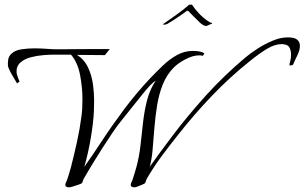

<svg xmlns="http://www.w3.org/2000/svg" viewBox="-20 -753 1304 822"><path d="M277 49Q269 49 264 46.5Q259 44 260 36Q260 33 263 27Q266 21 267 18Q272 4 276 -10.5Q280 -25 284 -38Q298 -93 310 -147.5Q322 -202 329 -257Q331 -271 332 -289.5Q333 -308 333 -329Q333 -377 323 -431Q313 -485 284 -519H208Q193 -519 166.5 -517Q140 -515 112.5 -508Q85 -501 67 -485Q49 -469 51 -442Q52 -434 57 -420.5Q62 -407 64 -404L53 -396Q47 -407 38 -421.5Q29 -436 22 -450Q15 -464 14 -471Q13 -481 15 -497Q17 -513 31 -525Q46 -538 72.5 -542Q99 -546 127 -546Q154 -546 179 -544Q204 -542 220 -542Q220 -542 243 -542Q266 -542 301.5 -542.5Q337 -543 377 -543Q417 -543 450 -543L429 -517Q399 -517 369.5 -517.5Q340 -518 310 -518Q342 -497 357.5 -463Q373 -429 378 -392Q383 -355 383 -323Q383 -310 382.5 -298Q382 -286 382 -277Q380 -230 369 -164Q358 -98 341 -39Q374 -85 415.5 -148.5Q457 -212 509.5 -282.5Q562 -353 624 -419Q649 -445 677 -472Q705 -499 737 -517Q769 -535 806 -535Q838 -535 855 -525L849 -514Q845 -515 841.5 -515.5Q838 -516 833 -516Q805 -516 773.5 -499Q742 -482 725 -465Q694 -434 677 -391.5Q660 -349 652.5 -301.5Q645 -254 641 -205.5Q637 -157 633.5 -114Q630 -71 621 -39Q662 -97 722.5 -177Q783 -257 861 -343.5Q939 -430 1032 -508Q1051 -524 1081.5 -544Q1112 -564 1146.5 -578.5Q1181 -593 1212 -593Q1241 -593 1252.5 -583Q1264 -573 1264 -557Q1264 -538 1252.5 -515Q1241 -492 1235 -477Q1234 -474 1226 -473Q1218 -472 1219 -476Q1221 -484 1223.5 -495.5Q1226 -507 1226 -519Q1226 -535 1220 -548Q1214 -561 1197 -563Q1194 -564 1191 -564Q1188 -564 1185 -564Q1157 -564 1124 -544.5Q1091 -525 1048 -490Q964 -423 887 -342.5Q810 -262 741 -174Q705 -129 671 -83Q637 -37 608 13Q606 17 604.5 22.5Q603 28 601 31Q599 33 589 37.5Q579 42 569.5 45.5Q560 49 557 49Q549 49 544 46.5Q539 44 540 36Q540 33 543 27Q546 21 547 18Q552 4 556 -10.5Q560 -25 564 -38Q576 -82 581.5 -131Q587 -180 592.5 -229.5Q598 -279 610 -325Q622 -371 647 -408Q627 -396 590 -349.5Q553 -303 500 -237Q482 -215 460 -182.5Q438 -150 415.5 -114.5Q393 -79 372.5 -45.5Q352 -12 338 13Q336 17 334.5 22.5Q333 28 331 31Q329 33 316.5 37.5Q304 42 292 45.5Q280 49 277 49ZM867 -643Q857 -638 837 -655Q826 -665 810.5 -681Q795 -697 790 -702Q785 -710 778 -705Q773 -701 756.5 -689.5Q740 -678 723 -667Q706 -656 697 -651Q685 -645 677 -649Q706 -669 735.5 -690Q765 -711 790 -733H802Q812 -717 830.5 -697Q849 -677 870 -663Q874 -661 878 -658Q882 -655 888 -655V-652Q885 -651 877 -647.5Q869 -644 867 -643Z"/></svg>

Font: Italianno
Style: Regular
Weight: 400
Designer: Robert E. Leuschke
Foundry: Robert E. Leuschke
Version: Version 1.100; ttfautohint (v1.8.3)